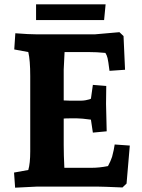

<svg xmlns="http://www.w3.org/2000/svg" viewBox="-20 -864 656 889"><path d="M46 -635 51 -710Q115 -705 151 -705H419L533 -715L552 -697L559 -541L487 -536Q481 -584 478 -595Q475 -608 468 -619Q428 -623 389 -623H279Q275 -551 275 -542V-399Q285 -398 301 -398H357Q366 -398 377 -400Q388 -402 394 -404L401 -407L410 -471L472 -466Q471 -403 471 -383L474 -256L410 -250L401 -310Q357 -316 337 -316H306Q282 -316 275 -315V-193Q275 -147 278 -87H403Q440 -87 480 -95Q493 -119 499 -138Q508 -172 511 -195L581 -190L566 -14L547 4Q453 0 433 0H151L50 5L45 -65L111 -77Q120 -107 120 -163V-512Q120 -585 111 -623ZM462 -771H147V-844H469Z"/></svg>

Font: Andada
Style: Bold
Weight: 700
Designer: Carolina Giovagnoli
Foundry: Carolina Giovagnoli
Version: Version 1.003